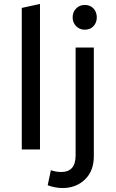

<svg xmlns="http://www.w3.org/2000/svg" viewBox="-20 -755 584 970"><path d="M90 0V-715L182 -735V0ZM221 181 237 105Q249 109 262 111.5Q275 114 290 114Q325 114 343.5 93.5Q362 73 362 30V-515H454V34Q454 109 409 152Q364 195 296 195Q276 195 256.5 191Q237 187 221 181ZM347 -667Q347 -694 364.5 -712Q382 -730 408 -730Q436 -730 452.5 -712Q469 -694 469 -667Q469 -641 452.5 -623Q436 -605 408 -605Q382 -605 364.5 -623Q347 -641 347 -667Z"/></svg>

Font: Radio Canada
Style: Regular
Weight: 400
Designer: Charles Daoud, Etienne Aubert Bonn, Alexandre Saumier Demers, Jacques Le Bailly
Foundry: Radio-Canada
Version: Version 2.104;gftools[0.9.28.dev5+ged2979d]